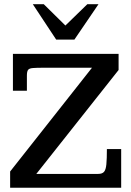

<svg xmlns="http://www.w3.org/2000/svg" viewBox="-20 -886 620 906"><path d="M27.8 0V-76.7L414.1 -566.4H187Q151.9 -566.4 134.8 -564.9Q117.7 -563.5 112.3 -555.9Q106.9 -548.3 106.9 -529.3V-458H41V-631.8H539.6V-555.7L151.4 -65.4H443.4Q462.4 -65.4 470.9 -75.2Q479.5 -85 481.9 -110.6Q484.4 -136.2 484.4 -182.6H551.8V0ZM245.1 -699.2 134.8 -866.2H186.5L288.6 -765.6L392.1 -866.2H444.8L331.1 -699.2Z"/></svg>

Font: Kameron Medium
Style: Regular
Weight: 500
Designer: Vernon Adams
Foundry: Vernon Adams
Version: Version 1.100